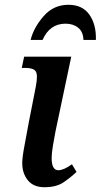

<svg xmlns="http://www.w3.org/2000/svg" viewBox="-20 -773 421 803"><path d="M166 10Q216 10 246.5 -11Q277 -32 300 -54L281 -86Q246 -61 224 -61Q196 -61 196 -112Q196 -132 201.5 -165Q207 -198 212 -223L278 -536H81L71 -489H86Q120 -489 129.5 -474.5Q139 -460 130 -412L100 -259Q92 -214 82.5 -164.5Q73 -115 73 -91Q73 -48 96.5 -19Q120 10 166 10ZM108 -606H158Q188 -674 254 -674Q286 -674 307 -657Q328 -640 329 -606H381Q383 -670 354 -711.5Q325 -753 266 -753Q204 -753 162.5 -705.5Q121 -658 108 -606Z"/></svg>

Font: Noto Serif SemiCondensed Semi
Style: Italic
Weight: 600
Width: 4
Italic angle: -12°
Designer: Monotype Design Team
Foundry: Monotype Imaging Inc.
Version: Version 1.901